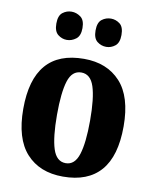

<svg xmlns="http://www.w3.org/2000/svg" viewBox="-85 -821 723 897"><g transform="rotate(10 276.0 -373.0)"><path d="M275 10Q164 10 101 -59.5Q38 -129 38 -270Q38 -549 278 -549Q387 -549 450.5 -480Q514 -411 514 -270Q514 -129 453.5 -59.5Q393 10 275 10ZM277 -54Q320 -54 337.5 -109Q355 -164 355 -270Q355 -376 337.5 -430Q320 -484 276 -484Q232 -484 215 -430Q198 -376 198 -270Q198 -164 215.5 -109Q233 -54 277 -54ZM369 -622Q345 -622 326 -637Q307 -652 307 -689Q307 -727 326 -741.5Q345 -756 369 -756Q392 -756 411 -741.5Q430 -727 430 -689Q430 -652 411 -637Q392 -622 369 -622ZM182 -622Q159 -622 140 -637Q121 -652 121 -689Q121 -727 140 -741.5Q159 -756 182 -756Q205 -756 225 -741.5Q245 -727 245 -689Q245 -652 225 -637Q205 -622 182 -622Z"/></g></svg>

Font: Noto Serif Hebrew Condensed ExtraBold
Style: Regular
Weight: 800
Width: 3
Designer: Monotype Design Team
Foundry: Monotype Imaging Inc.
Version: Version 2.004; ttfautohint (v1.8.4.7-5d5b)